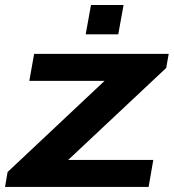

<svg xmlns="http://www.w3.org/2000/svg" viewBox="-35 -740 688 760"><path d="M304.2 -604 325.2 -720.2H454.1L433.1 -604ZM-15.1 0 -4.9 -59.1 378.9 -419.9H81.1L100.1 -526.9H632.8L623 -471.2L234.9 -106.9H571.8L553.2 0Z"/></svg>

Font: Archivo Expanded SemiBold
Style: Italic
Weight: 600
Width: 7
Italic angle: -10°
Designer: Hector Gatti
Foundry: Omnibus-Type
Version: Version 2.001